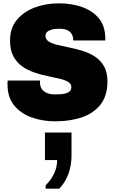

<svg xmlns="http://www.w3.org/2000/svg" viewBox="-20 -716 691 1149"><path d="M310 10Q234 10 169 -13.5Q104 -37 64.5 -85.5Q25 -134 25 -210Q25 -216 25 -221.5Q25 -227 26 -234H220Q219 -230 219 -228Q219 -226 219 -222Q219 -204 227.5 -188Q236 -172 256 -161.5Q276 -151 312 -151Q353 -151 373 -157Q393 -163 400 -173Q407 -183 407 -194Q407 -215 387 -226.5Q367 -238 334.5 -245.5Q302 -253 263 -261Q224 -269 184.5 -282.5Q145 -296 112.5 -319Q80 -342 60 -379.5Q40 -417 40 -474Q40 -547 80 -596Q120 -645 186.5 -670.5Q253 -696 333 -696Q410 -696 472.5 -673.5Q535 -651 572.5 -605Q610 -559 610 -486V-474H418V-478Q418 -496 410 -511Q402 -526 383.5 -535Q365 -544 335 -544Q307 -544 288.5 -538.5Q270 -533 261 -524Q252 -515 252 -502Q252 -480 272 -467.5Q292 -455 325 -447Q358 -439 398 -431Q438 -423 477.5 -410.5Q517 -398 550 -376Q583 -354 603 -318.5Q623 -283 623 -229Q623 -144 582.5 -91.5Q542 -39 471.5 -14.5Q401 10 310 10ZM253 413V393Q288 358 305 320Q322 282 322 242H249V77H408V216Q408 272 390 323Q372 374 335 413Z"/></svg>

Font: Chivo Medium Black
Style: Regular
Weight: 900
Version: Version 2.002